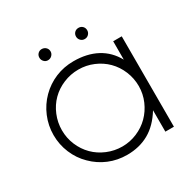

<svg xmlns="http://www.w3.org/2000/svg" viewBox="-144 -755 883 894"><g transform="rotate(-30 297.5 -308.0)"><path d="M499 0V-115Q461 -53 409.5 -24Q358 5 292 5Q240 5 194.5 -14Q149 -33 114 -68Q79 -102 59.5 -148.5Q40 -195 40 -246Q40 -297 59.5 -343.5Q79 -390 114 -425Q149 -460 194.5 -479Q240 -498 292 -498Q364 -498 416.5 -470Q469 -442 499 -387V-486H545V0ZM145 -393Q117 -365 101 -326.5Q85 -288 85 -246Q85 -204 101 -166Q117 -128 145 -100Q173 -72 211.5 -56Q250 -40 292 -40Q333 -40 371 -56Q409 -72 437 -100Q465 -128 481.5 -166Q498 -204 498 -246Q498 -288 482 -326.5Q466 -365 438 -393Q410 -421 372 -437Q334 -453 292 -453Q250 -453 211.5 -437Q173 -421 145 -393ZM163 -591Q163 -604 171.5 -612.5Q180 -621 192 -621Q205 -621 214 -612.5Q223 -604 223 -591Q223 -579 214 -570Q205 -561 192 -561Q180 -561 171.5 -570Q163 -579 163 -591ZM360 -591Q360 -604 368.5 -612.5Q377 -621 390 -621Q403 -621 411.5 -612.5Q420 -604 420 -591Q420 -579 411.5 -570Q403 -561 390 -561Q377 -561 368.5 -570Q360 -579 360 -591Z"/></g></svg>

Font: Sulphur Point Light
Style: Regular
Weight: 300
Designer: Noponies / Dale Sattler
Foundry: Noponies
Version: Version 1.000; ttfautohint (v1.8)